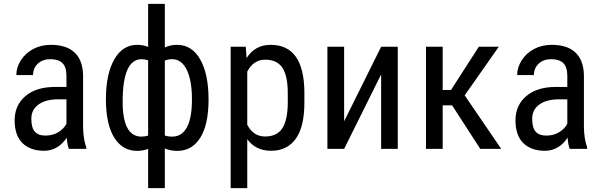

<svg xmlns="http://www.w3.org/2000/svg" viewBox="-20 -770 3109 993"><path d="M215.8 -68.8Q252.9 -68.8 281.7 -86.4Q310.5 -104 323.7 -130.4V-256.3H274.9Q213.4 -254.9 177.7 -228.5Q142.1 -202.1 142.1 -155.8Q142.1 -109.4 160.2 -88.9Q178.7 -68.4 215.8 -68.8ZM95.7 -30.3Q55.7 -70.3 55.7 -147.5Q55.7 -224.6 110.4 -272Q165 -319.3 260.3 -320.3H323.7V-376.5Q323.7 -423.8 302.7 -443.8Q281.7 -463.9 240.7 -463.9Q199.7 -463.9 175.3 -440.4Q150.9 -417 150.9 -381.8H64.5Q64.5 -421.9 88.4 -459Q112.3 -496.1 152.8 -517.1Q193.4 -538.1 243.2 -538.1Q324.2 -538.1 366.2 -498Q408.2 -458 409.7 -380.4V-113.8Q410.2 -52.7 426.3 -7.8V0H336.4Q328.6 -17.1 325.2 -57.6Q279.3 9.8 208 9.8Q136.7 9.8 95.7 -30.3Z M712.4 -463.9Q614.3 -463.9 614.3 -244.1Q614.3 -63.5 711.4 -63.5Q731 -63.5 746.1 -68.8V-458Q728.5 -463.9 712.4 -463.9ZM870.1 -463.9Q849.1 -463.9 832.5 -456.5V-69.3Q847.7 -63.5 871.1 -63.5Q919.4 -63.5 946 -110.4Q972.7 -157.2 972.7 -255.9Q972.7 -354.5 945.8 -409.2Q918.9 -463.9 870.1 -463.9ZM689.5 -538.1Q720.7 -538.1 746.1 -527.3V-750H832.5V-524.4Q859.9 -538.1 896.5 -538.1Q972.7 -538.1 1015.6 -462.4Q1058.6 -386.7 1058.6 -255.9Q1058.6 -125 1015.6 -57.4Q972.7 10.3 897.5 10.3Q860.4 10.3 832.5 -2.4V203.1H746.1V0Q719.2 10.3 689 10.3Q613.8 10.3 570.8 -58.3Q527.8 -127 527.8 -256.8Q527.8 -386.7 570.8 -462.4Q613.8 -538.1 689.5 -538.1Z M1468.3 -288.1Q1468.3 -377 1440.9 -418.9Q1413.6 -460.9 1352.1 -461.4Q1290.5 -461.4 1258.8 -399.4V-124.5Q1290.5 -64 1351.6 -64Q1412.6 -64.5 1439.9 -106.4Q1467.3 -148.4 1468.3 -235.4ZM1379.9 -538.1Q1551.3 -538.1 1554.2 -296.4V-238.8Q1554.2 -113.3 1509.3 -51.8Q1464.4 9.8 1382.8 9.8Q1301.8 9.8 1258.8 -50.3V203.1H1172.9V-528.3H1251L1255.4 -469.7Q1298.8 -538.1 1379.9 -538.1Z M2037.1 -528.3V0H1951.2V-385.3L1759.8 0H1673.3V-528.3H1759.8V-142.6L1951.2 -528.3Z M2269.5 -225.1V0H2183.1V-528.3H2269.5V-304.7H2312.5L2456.5 -528.3H2559.6L2383.3 -276.9L2572.3 0H2463.9L2318.4 -225.1Z M2806.2 -68.8Q2843.3 -68.8 2872.1 -86.4Q2900.9 -104 2914.1 -130.4V-256.3H2865.2Q2803.7 -254.9 2768.1 -228.5Q2732.4 -202.1 2732.4 -155.8Q2732.4 -109.4 2750.5 -88.9Q2769 -68.4 2806.2 -68.8ZM2686 -30.3Q2646 -70.3 2646 -147.5Q2646 -224.6 2700.7 -272Q2755.4 -319.3 2850.6 -320.3H2914.1V-376.5Q2914.1 -423.8 2893.1 -443.8Q2872.1 -463.9 2831.1 -463.9Q2790 -463.9 2765.6 -440.4Q2741.2 -417 2741.2 -381.8H2654.8Q2654.8 -421.9 2678.7 -459Q2702.6 -496.1 2743.2 -517.1Q2783.7 -538.1 2833.5 -538.1Q2914.6 -538.1 2956.5 -498Q2998.5 -458 3000 -380.4V-113.8Q3000.5 -52.7 3016.6 -7.8V0H2926.8Q2918.9 -17.1 2915.5 -57.6Q2869.6 9.8 2798.3 9.8Q2727.1 9.8 2686 -30.3Z"/></svg>

Font: RobotoCondensed-Regular
Style: Regular
Weight: 400
Designer: Google
Version: Version 2.001201; 2014